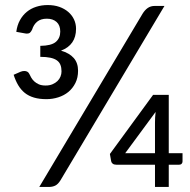

<svg xmlns="http://www.w3.org/2000/svg" viewBox="-20 -740 753 760"><path d="M648 -133.5H702.5V-101Q702.5 -95.5 699 -91.8Q695.5 -88 689 -88H648V0H593.5V-88H440.5Q431.5 -88 426.2 -92Q421 -96 420 -102L415 -130.5L586 -364.5H648ZM169 -720Q194.5 -720 215 -712.8Q235.5 -705.5 250.2 -692.8Q265 -680 273 -663Q281 -646 281 -626Q281 -562 221.5 -539.5Q254.5 -530 271.8 -510.5Q289 -491 289 -460Q289 -432.5 278.5 -411.5Q268 -390.5 250.8 -376.2Q233.5 -362 210.8 -354.8Q188 -347.5 164 -347.5Q135.5 -347.5 114.5 -353.8Q93.5 -360 78.2 -372.2Q63 -384.5 52.2 -402.5Q41.5 -420.5 34 -444L61.5 -456Q69 -459 76 -459Q90.5 -459 96 -447.5Q99 -441 103.5 -433Q108 -425 115.5 -418Q123 -411 133.8 -406.2Q144.5 -401.5 160.5 -401.5Q176 -401.5 187.8 -406.5Q199.5 -411.5 207.5 -419.2Q215.5 -427 219.5 -437Q223.5 -447 223.5 -457.5Q223.5 -472.5 219.2 -483.2Q215 -494 205.2 -501Q195.5 -508 179.2 -511.5Q163 -515 139.5 -515V-558.5Q183 -559 200.8 -574Q218.5 -589 218.5 -615Q218.5 -640 204 -653Q189.5 -666 165.5 -666Q141.5 -666 127.2 -654.2Q113 -642.5 107 -622.5Q103 -614.5 98.8 -610.8Q94.5 -607 87 -607Q85 -607 82.8 -607.2Q80.5 -607.5 78 -608L44.5 -614Q48 -640.5 59 -660.2Q70 -680 86.2 -693.2Q102.5 -706.5 123.5 -713.2Q144.5 -720 169 -720ZM593.5 -254Q593.5 -263.5 594 -274.5Q594.5 -285.5 596 -297L475.5 -133.5H593.5ZM219.5 -26.5Q210 -11 199 -5.5Q188 0 173.5 0H135.5L544.5 -686Q553.5 -700.5 565 -708.5Q576.5 -716.5 592.5 -716.5H631Z"/></svg>

Font: Lato TR
Style: Regular
Weight: 400
Designer: Lukasz Dziedzic
Foundry: tyPoland Lukasz Dziedzic
Version: Version 1.104 2013